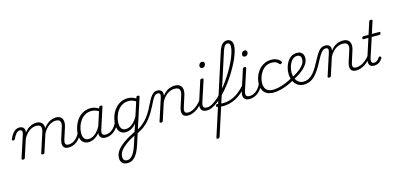

<svg xmlns="http://www.w3.org/2000/svg" viewBox="-136 -1839 6583 3179"><g transform="rotate(-15 3155.0 -250.0)"><path d="M76 15Q64 15 56.5 10Q49 5 52 -7L174 -381Q189 -426 180.5 -446.5Q172 -467 142 -467Q120 -467 101.5 -454Q83 -441 65 -414.5Q47 -388 27 -348Q23 -341 17.5 -336.5Q12 -332 0 -333Q-14 -334 -18.5 -342.5Q-23 -351 -18 -362Q2 -410 27 -444Q52 -478 82 -496.5Q112 -515 148 -515Q170 -515 187.5 -508.5Q205 -502 217 -489Q229 -476 234 -456.5Q239 -437 235 -412V-407Q260 -440 287 -461.5Q314 -483 340.5 -495.5Q367 -508 392.5 -513.5Q418 -519 441 -519Q492 -519 522.5 -495Q553 -471 560 -426Q567 -381 545 -317L443 -4Q440 6 434 10.5Q428 15 413 15Q401 15 393.5 10Q386 5 389 -6L497 -339Q510 -376 508 -405.5Q506 -435 486.5 -452Q467 -469 426 -469Q398 -469 369 -460Q340 -451 311.5 -431.5Q283 -412 256 -381.5Q229 -351 206 -308L107 -4Q104 6 97 10.5Q90 15 76 15ZM853 17Q822 17 800 6.5Q778 -4 767 -25Q756 -46 756.5 -76.5Q757 -107 770 -148L831 -339Q844 -376 842 -405.5Q840 -435 821 -452Q802 -469 762 -469Q734 -469 704 -459.5Q674 -450 644.5 -429.5Q615 -409 588 -376.5Q561 -344 538 -299H513Q537 -363 570.5 -405.5Q604 -448 640.5 -473Q677 -498 712.5 -508.5Q748 -519 777 -519Q828 -519 857.5 -495Q887 -471 893.5 -426Q900 -381 879 -317L822 -140Q804 -84 814 -57.5Q824 -31 869 -31Q877 -31 881 -23.5Q885 -16 884 -7Q883 2 875 9.5Q867 17 853 17Z M853 17Q843 17 838 9.5Q833 2 835 -7Q837 -16 845.5 -23.5Q854 -31 869 -31Q901 -31 930.5 -43.5Q960 -56 986 -78Q1012 -100 1032 -128.5Q1052 -157 1064 -187Q1068 -198 1077 -198.5Q1086 -199 1093.5 -191.5Q1101 -184 1097 -174Q1084 -135 1060.5 -101Q1037 -67 1005.5 -40Q974 -13 935.5 2Q897 17 853 17Z M1197 17Q1153 17 1121 -3.5Q1089 -24 1072.5 -62Q1056 -100 1056 -151Q1056 -194 1068 -244.5Q1080 -295 1104 -343.5Q1128 -392 1165.5 -431.5Q1203 -471 1255 -495Q1307 -519 1375 -519Q1414 -519 1453.5 -504Q1493 -489 1523 -465L1512 -422Q1471 -450 1438 -460Q1405 -470 1373 -470Q1318 -470 1275.5 -449.5Q1233 -429 1202.5 -395Q1172 -361 1152.5 -319.5Q1133 -278 1123.5 -235.5Q1114 -193 1114 -155Q1114 -117 1124.5 -89.5Q1135 -62 1156.5 -47.5Q1178 -33 1211 -33Q1246 -33 1282 -50Q1318 -67 1354 -105Q1390 -143 1422 -203L1433 -162Q1396 -87 1351.5 -48Q1307 -9 1266 4Q1225 17 1197 17ZM1486 17Q1456 17 1434.5 6.5Q1413 -4 1400.5 -23.5Q1388 -43 1387 -71Q1386 -99 1398 -135L1514 -494Q1519 -506 1525.5 -510.5Q1532 -515 1545 -515Q1563 -515 1568 -507.5Q1573 -500 1568 -488L1451 -128Q1434 -75 1450 -53Q1466 -31 1502 -31Q1511 -31 1514.5 -23.5Q1518 -16 1516.5 -7Q1515 2 1507.5 9.5Q1500 17 1486 17Z M1488 17Q1478 17 1473 9.5Q1468 2 1470 -7Q1472 -16 1480.5 -23.5Q1489 -31 1504 -31Q1536 -31 1565.5 -43.5Q1595 -56 1621 -78Q1647 -100 1667 -128.5Q1687 -157 1699 -187Q1703 -198 1712 -198.5Q1721 -199 1728.5 -191.5Q1736 -184 1732 -174Q1719 -135 1695.5 -101Q1672 -67 1640.5 -40Q1609 -13 1570.5 2Q1532 17 1488 17Z M1729 519Q1672 519 1642 487Q1612 455 1612 404Q1612 359 1630 319Q1648 279 1682.5 242.5Q1717 206 1763 172Q1809 138 1864 106Q1883 97 1901.5 87Q1920 77 1938.5 67Q1957 57 1975 48L2017 -82Q1984 -41 1950.5 -19.5Q1917 2 1887 9.5Q1857 17 1834 17Q1790 17 1758.5 -3.5Q1727 -24 1710.5 -62Q1694 -100 1694 -151Q1694 -194 1705.5 -244.5Q1717 -295 1741 -343.5Q1765 -392 1803 -431.5Q1841 -471 1893 -495Q1945 -519 2013 -519Q2035 -519 2058.5 -514Q2082 -509 2104 -499.5Q2126 -490 2145 -476L2151 -495Q2155 -507 2161 -511Q2167 -515 2181 -515Q2199 -515 2204 -507.5Q2209 -500 2204 -488L1957 273Q1936 338 1912 384Q1888 430 1860.5 460.5Q1833 491 1800.5 505Q1768 519 1729 519ZM1737 471Q1770 471 1799.5 449Q1829 427 1855 383Q1881 339 1903 271L1956 109Q1942 116 1929 123Q1916 130 1903 137Q1890 144 1878 151Q1831 179 1792.5 208Q1754 237 1725.5 268Q1697 299 1682.5 330.5Q1668 362 1668 398Q1668 420 1675.5 436Q1683 452 1698 461.5Q1713 471 1737 471ZM1849 -33Q1882 -33 1917 -49.5Q1952 -66 1987 -101.5Q2022 -137 2054 -194L2131 -432Q2096 -454 2067 -462Q2038 -470 2011 -470Q1956 -470 1913.5 -449.5Q1871 -429 1840.5 -395Q1810 -361 1790.5 -319.5Q1771 -278 1761.5 -235.5Q1752 -193 1752 -155Q1752 -117 1762.5 -89.5Q1773 -62 1794.5 -47.5Q1816 -33 1849 -33Z M2006 88Q1997 92 1991 87Q1985 82 1983 74Q1981 66 1984 57.5Q1987 49 1996 44Q2072 10 2127 -36.5Q2182 -83 2221.5 -136Q2261 -189 2290 -243Q2319 -297 2342.5 -345.5Q2366 -394 2390.5 -432.5Q2415 -471 2443.5 -493Q2472 -515 2512 -515Q2524 -515 2528 -508Q2532 -501 2530.5 -491.5Q2529 -482 2522.5 -474.5Q2516 -467 2507 -467Q2479 -467 2456.5 -445.5Q2434 -424 2413.5 -385.5Q2393 -347 2369.5 -298.5Q2346 -250 2314.5 -196.5Q2283 -143 2241.5 -90Q2200 -37 2142 9Q2084 55 2006 88Z M2900 17Q2870 17 2848 6.5Q2826 -4 2814.5 -25Q2803 -46 2803 -76.5Q2803 -107 2816 -148L2878 -339Q2891 -378 2887.5 -407.5Q2884 -437 2862 -453Q2840 -469 2799 -469Q2769 -469 2738 -460Q2707 -451 2677 -431Q2647 -411 2620 -380Q2593 -349 2570 -305L2472 -4Q2469 6 2462.5 10.5Q2456 15 2441 15Q2429 15 2421.5 10Q2414 5 2417 -6L2539 -381Q2554 -426 2546 -446.5Q2538 -467 2508 -467Q2497 -467 2492 -474.5Q2487 -482 2488 -491.5Q2489 -501 2495.5 -508Q2502 -515 2513 -515Q2537 -515 2554.5 -508Q2572 -501 2583.5 -487.5Q2595 -474 2599.5 -455Q2604 -436 2600 -412L2599 -404Q2625 -438 2652 -460Q2679 -482 2707 -495Q2735 -508 2762 -513.5Q2789 -519 2813 -519Q2866 -519 2898.5 -496Q2931 -473 2939 -428Q2947 -383 2926 -317L2869 -138Q2851 -83 2861.5 -57Q2872 -31 2917 -31Q2925 -31 2929 -23.5Q2933 -16 2931.5 -7Q2930 2 2922.5 9.5Q2915 17 2900 17Z M2900 17Q2890 17 2885 9.5Q2880 2 2882 -7Q2884 -16 2892.5 -23.5Q2901 -31 2916 -31Q2948 -31 2980.5 -43.5Q3013 -56 3044 -78Q3075 -100 3102 -127.5Q3129 -155 3149 -185Q3157 -196 3166 -194Q3175 -192 3179.5 -184Q3184 -176 3177 -165Q3156 -131 3126.5 -98.5Q3097 -66 3061 -40Q3025 -14 2984 1.5Q2943 17 2900 17Z M3224 17Q3191 17 3168 6.5Q3145 -4 3132.5 -25Q3120 -46 3120.5 -76.5Q3121 -107 3134 -148L3246 -494Q3250 -506 3257 -510.5Q3264 -515 3277 -515Q3294 -515 3300 -509Q3306 -503 3302 -491L3187 -140Q3169 -84 3180 -57.5Q3191 -31 3240 -31Q3250 -31 3253.5 -23.5Q3257 -16 3255.5 -7Q3254 2 3246.5 9.5Q3239 17 3224 17ZM3333 -683Q3316 -683 3304.5 -692.5Q3293 -702 3293 -719Q3293 -743 3308 -762.5Q3323 -782 3351 -782Q3368 -782 3379.5 -773Q3391 -764 3391 -745Q3391 -722 3376.5 -702.5Q3362 -683 3333 -683Z M3225 17Q3213 17 3209 9.5Q3205 2 3208 -7Q3211 -16 3220 -23.5Q3229 -31 3241 -31Q3283 -31 3333 -59Q3383 -87 3436.5 -135.5Q3490 -184 3543 -247.5Q3596 -311 3646 -383Q3696 -455 3739 -529.5Q3782 -604 3814 -674.5Q3846 -745 3864 -805Q3882 -865 3882 -908Q3882 -921 3890 -927.5Q3898 -934 3909 -934Q3920 -934 3928.5 -927.5Q3937 -921 3937 -908Q3937 -867 3921.5 -811.5Q3906 -756 3878 -692Q3850 -628 3811.5 -558.5Q3773 -489 3728 -420Q3683 -351 3632 -286.5Q3581 -222 3528 -167.5Q3475 -113 3422.5 -71Q3370 -29 3320 -6Q3270 17 3225 17Z M3280 515Q3269 515 3261 510.5Q3253 506 3258 494L3698 -868Q3724 -947 3759 -983Q3794 -1019 3843 -1019Q3871 -1019 3892.5 -1005.5Q3914 -992 3925.5 -968Q3937 -944 3937 -909Q3937 -897 3928.5 -890.5Q3920 -884 3909 -884Q3898 -884 3890 -890.5Q3882 -897 3882 -909Q3882 -929 3876 -941.5Q3870 -954 3860 -960.5Q3850 -967 3835 -967Q3818 -967 3803.5 -956.5Q3789 -946 3776 -922Q3763 -898 3750 -859L3312 496Q3307 506 3300.5 510.5Q3294 515 3280 515ZM3505 17Q3473 17 3443 13Q3413 9 3397 3Q3389 0 3388 -8.5Q3387 -17 3391 -26Q3395 -35 3401.5 -40.5Q3408 -46 3417 -42Q3430 -39 3456.5 -35Q3483 -31 3511 -31Q3523 -31 3528.5 -23.5Q3534 -16 3533 -6.5Q3532 3 3525 10Q3518 17 3505 17Z M3505 17Q3494 17 3488.5 10Q3483 3 3483.5 -6.5Q3484 -16 3491.5 -23.5Q3499 -31 3512 -31Q3580 -31 3645 -52.5Q3710 -74 3773 -119.5Q3836 -165 3897 -235Q3903 -243 3912 -239.5Q3921 -236 3926 -227Q3931 -218 3923 -208Q3859 -129 3789 -79.5Q3719 -30 3647 -6.5Q3575 17 3505 17Z M3955 17Q3922 17 3899 6.5Q3876 -4 3863.5 -25Q3851 -46 3851.5 -76.5Q3852 -107 3865 -148L3977 -494Q3981 -506 3988 -510.5Q3995 -515 4008 -515Q4025 -515 4031 -509Q4037 -503 4033 -491L3918 -140Q3900 -84 3911 -57.5Q3922 -31 3971 -31Q3981 -31 3984.5 -23.5Q3988 -16 3986.5 -7Q3985 2 3977.5 9.5Q3970 17 3955 17ZM4064 -683Q4047 -683 4035.5 -692.5Q4024 -702 4024 -719Q4024 -743 4039 -762.5Q4054 -782 4082 -782Q4099 -782 4110.5 -773Q4122 -764 4122 -745Q4122 -722 4107.5 -702.5Q4093 -683 4064 -683Z M3956 17Q3946 17 3941 9.5Q3936 2 3938 -7Q3940 -16 3948.5 -23.5Q3957 -31 3972 -31Q4004 -31 4033.5 -43.5Q4063 -56 4089 -78Q4115 -100 4135 -128.5Q4155 -157 4167 -187Q4171 -198 4180 -198.5Q4189 -199 4196.5 -191.5Q4204 -184 4200 -174Q4187 -135 4163.5 -101Q4140 -67 4108.5 -40Q4077 -13 4038.5 2Q4000 17 3956 17Z M4367 17Q4266 17 4216 -37Q4166 -91 4166 -179Q4166 -245 4188 -306Q4210 -367 4249.5 -415Q4289 -463 4344.5 -491Q4400 -519 4467 -519Q4524 -519 4564.5 -498.5Q4605 -478 4625 -447Q4632 -438 4629.5 -431Q4627 -424 4617 -415Q4606 -407 4598 -407.5Q4590 -408 4583 -416Q4564 -440 4536.5 -455Q4509 -470 4461 -470Q4406 -470 4362 -445Q4318 -420 4287 -377.5Q4256 -335 4239 -283.5Q4222 -232 4222 -178Q4222 -138 4236.5 -104Q4251 -70 4284.5 -50.5Q4318 -31 4374 -31Q4385 -31 4389 -23.5Q4393 -16 4392 -6.5Q4391 3 4384.5 10Q4378 17 4367 17Z M4363 17Q4354 17 4349.5 10Q4345 3 4346 -6.5Q4347 -16 4354 -23.5Q4361 -31 4372 -31Q4421 -31 4478.5 -44.5Q4536 -58 4597 -83.5Q4658 -109 4716 -143Q4724 -147 4731 -143.5Q4738 -140 4742 -132Q4746 -124 4744.5 -115.5Q4743 -107 4734 -101Q4675 -65 4610.5 -38.5Q4546 -12 4482.5 2.5Q4419 17 4363 17Z M4711 -136Q4751 -158 4795.5 -184.5Q4840 -211 4878.5 -243Q4917 -275 4941.5 -313.5Q4966 -352 4966 -397Q4966 -433 4948.5 -451.5Q4931 -470 4894 -470Q4884 -470 4879.5 -477Q4875 -484 4876.5 -494Q4878 -504 4885.5 -511.5Q4893 -519 4906 -519Q4948 -519 4973 -503.5Q4998 -488 5010 -462.5Q5022 -437 5022 -405Q5022 -363 5003.5 -325.5Q4985 -288 4954.5 -254.5Q4924 -221 4885.5 -192.5Q4847 -164 4806.5 -140.5Q4766 -117 4728 -97Z M4882 19Q4848 19 4818.5 8Q4789 -3 4764.5 -24Q4740 -45 4722.5 -75Q4705 -105 4695 -142Q4685 -179 4685 -222Q4685 -274 4699.5 -326.5Q4714 -379 4741.5 -422.5Q4769 -466 4810.5 -492.5Q4852 -519 4906 -519Q4915 -519 4918.5 -511.5Q4922 -504 4920 -494Q4918 -484 4911.5 -477Q4905 -470 4896 -470Q4865 -470 4840 -454.5Q4815 -439 4796 -413Q4777 -387 4764.5 -355Q4752 -323 4745.5 -289Q4739 -255 4739 -225Q4739 -181 4750.5 -145Q4762 -109 4782 -83.5Q4802 -58 4829.5 -44Q4857 -30 4890 -30Q4942 -30 4983.5 -51Q5025 -72 5061 -112.5Q5097 -153 5130.5 -209Q5164 -265 5200 -335Q5229 -390 5253.5 -426Q5278 -462 5300 -481Q5322 -500 5343.5 -507.5Q5365 -515 5388 -515Q5400 -515 5404.5 -508Q5409 -501 5408 -491.5Q5407 -482 5400 -474.5Q5393 -467 5382 -467Q5365 -467 5349 -457.5Q5333 -448 5315 -427.5Q5297 -407 5278 -376.5Q5259 -346 5237 -304Q5197 -226 5159 -166Q5121 -106 5080 -64.5Q5039 -23 4991 -2Q4943 19 4882 19Z M5781 17Q5751 17 5729 6.5Q5707 -4 5695.5 -25Q5684 -46 5684 -76.5Q5684 -107 5697 -148L5759 -339Q5772 -378 5768.5 -407.5Q5765 -437 5743 -453Q5721 -469 5680 -469Q5650 -469 5619 -460Q5588 -451 5558 -431Q5528 -411 5501 -380Q5474 -349 5451 -305L5353 -4Q5350 6 5343.5 10.5Q5337 15 5322 15Q5310 15 5302.5 10Q5295 5 5298 -6L5420 -381Q5435 -426 5427 -446.5Q5419 -467 5389 -467Q5378 -467 5373 -474.5Q5368 -482 5369 -491.5Q5370 -501 5376.5 -508Q5383 -515 5394 -515Q5418 -515 5435.5 -508Q5453 -501 5464.5 -487.5Q5476 -474 5480.5 -455Q5485 -436 5481 -412L5480 -404Q5506 -438 5533 -460Q5560 -482 5588 -495Q5616 -508 5643 -513.5Q5670 -519 5694 -519Q5747 -519 5779.5 -496Q5812 -473 5820 -428Q5828 -383 5807 -317L5750 -138Q5732 -83 5742.5 -57Q5753 -31 5798 -31Q5806 -31 5810 -23.5Q5814 -16 5812.5 -7Q5811 2 5803.5 9.5Q5796 17 5781 17Z M5781 17Q5771 17 5766 9.5Q5761 2 5763 -7Q5765 -16 5773.5 -23.5Q5782 -31 5797 -31Q5827 -31 5859 -41.5Q5891 -52 5922 -71.5Q5953 -91 5982.5 -119Q6012 -147 6038 -183Q6047 -196 6055.5 -193.5Q6064 -191 6068.5 -181.5Q6073 -172 6066 -163Q6037 -119 6002.5 -85.5Q5968 -52 5931.5 -29Q5895 -6 5857.5 5.5Q5820 17 5781 17Z M6091 17Q6051 17 6028.5 -1.5Q6006 -20 6003.5 -57Q6001 -94 6019 -149L6117 -452H6032Q6022 -452 6019 -458.5Q6016 -465 6019 -477Q6023 -489 6029.5 -494.5Q6036 -500 6046 -500H6132L6200 -709Q6204 -721 6210.5 -725.5Q6217 -730 6231 -730Q6248 -730 6254 -724Q6260 -718 6256 -706L6189 -500H6317Q6328 -500 6330.5 -494Q6333 -488 6330 -476Q6326 -463 6319.5 -457.5Q6313 -452 6303 -452H6174L6068 -129Q6051 -76 6062 -53Q6073 -30 6099 -30Q6133 -30 6159 -51Q6185 -72 6197 -95Q6201 -102 6208.5 -106Q6216 -110 6227 -103Q6238 -97 6239.5 -89Q6241 -81 6237 -73Q6224 -51 6204.5 -30Q6185 -9 6157 4Q6129 17 6091 17Z"/></g></svg>

Font: Playwrite RO ExtraLight
Style: Regular
Weight: 250
Version: Version 1.002